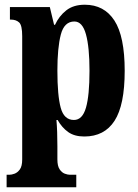

<svg xmlns="http://www.w3.org/2000/svg" viewBox="-20 -566 584 813"><path d="M8 227V174H20Q29 174 41.5 169.5Q54 165 64 151.5Q74 138 74 109V-413Q74 -459 61 -471Q48 -483 26 -483H22V-536H191L209 -461H213Q230 -498 260.5 -522Q291 -546 339 -546Q421 -546 464.5 -479Q508 -412 508 -266Q508 -121 465 -54.5Q422 12 337 12Q295 12 268.5 -7Q242 -26 224 -58H219Q221 -35 222 -7Q223 21 223 53V109Q223 137 232.5 151Q242 165 254.5 169.5Q267 174 276 174H303V227ZM293 -58Q329 -58 344 -110Q359 -162 359 -266Q359 -366 344 -420.5Q329 -475 295 -475Q252 -475 237.5 -419.5Q223 -364 223 -267Q223 -162 237 -110Q251 -58 293 -58Z"/></svg>

Font: Noto Serif Tamil ExtraCondensed ExtraBold
Style: Italic
Weight: 800
Width: 2
Italic angle: -12°
Designer: Indian Type Foundry, Tom Grace, and the Monotype Design Team
Foundry: Monotype Imaging Inc.
Version: Version 2.003; ttfautohint (v1.8.4.7-5d5b)